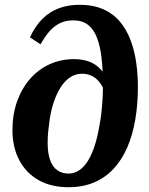

<svg xmlns="http://www.w3.org/2000/svg" viewBox="-20 -771 622 802"><path d="M286 -686Q252 -686 227 -672.5Q202 -659 183.5 -636.5Q165 -614 149 -586L105 -615Q127 -662 157 -692Q187 -722 226 -736.5Q265 -751 312 -751Q369 -751 411 -732.5Q453 -714 481 -680.5Q509 -647 525.5 -603Q542 -559 549 -509Q556 -459 556 -407Q556 -335 545 -271Q534 -207 511.5 -155Q489 -103 454.5 -66Q420 -29 373 -9Q326 11 266 11Q194 11 141.5 -18.5Q89 -48 60.5 -102Q32 -156 32 -228Q32 -293 51.5 -347.5Q71 -402 105.5 -441.5Q140 -481 187 -502.5Q234 -524 289 -524Q319 -524 344 -516.5Q369 -509 387.5 -493.5Q406 -478 419 -456.5Q432 -435 438 -406L432 -348Q420 -390 404 -415.5Q388 -441 367.5 -452Q347 -463 323 -463Q297 -463 276 -450Q255 -437 239 -414.5Q223 -392 211 -362Q203 -342 197 -319Q191 -296 187.5 -272Q184 -248 181.5 -223.5Q179 -199 179 -175Q179 -131 189.5 -102Q200 -73 220 -59.5Q240 -46 266 -46Q291 -46 312 -60.5Q333 -75 349 -102Q365 -129 376.5 -165.5Q388 -202 395 -245Q400 -269 403 -295.5Q406 -322 408 -351.5Q410 -381 410 -412Q410 -475 404.5 -526Q399 -577 385.5 -612.5Q372 -648 348 -667Q324 -686 286 -686Z"/></svg>

Font: Roboto Serif 72pt SemiCondensed SemiBold
Style: Italic
Weight: 600
Width: 4
Italic angle: -10°
Designer: Greg Gazdowicz
Foundry: Commercial Type
Version: Version 1.008